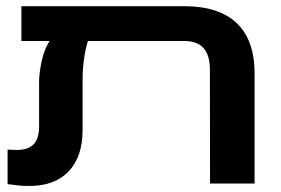

<svg xmlns="http://www.w3.org/2000/svg" viewBox="-20 -605 925 633"><path d="M586.9 -584.6Q701.6 -584.6 760.4 -528.8Q819.3 -473 819.3 -362.9V0H672.5L672 -375Q672 -423 651 -446.5Q630 -469.9 587.1 -469.9H269.9Q261.4 -442.7 256.9 -409.6Q252.3 -376.6 252.3 -346.9V-176.5Q252.3 -88.1 206.2 -40Q160 8.1 77.2 8.1Q57.3 8.1 40.5 6.4Q23.7 4.8 5 2V-111.8Q12.9 -111.4 21 -111.1Q29.1 -110.7 37.2 -110.7Q72.6 -110.7 90.7 -129.3Q108.9 -147.9 108.9 -187.4V-333.6Q108.9 -364.5 117.3 -403.3Q125.7 -442.2 143.5 -469.9H50.5V-584.6Z"/></svg>

Font: Heebo
Style: Regular
Weight: 400
Designer: Oded Ezer
Foundry: Ezer Type House
Version: Version 3.100